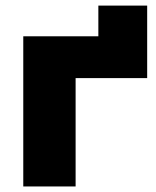

<svg xmlns="http://www.w3.org/2000/svg" viewBox="-20 -673 562 693"><path d="M64 0V-542H335V-652.8H511.2V-391.1H252.9V0Z"/></svg>

Font: Montserrat ExtraBold
Style: Regular
Weight: 800
Designer: Julieta Ulanovsky
Foundry: Julieta Ulanovsky
Version: Version 9.000